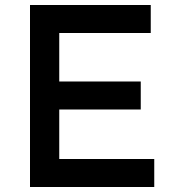

<svg xmlns="http://www.w3.org/2000/svg" viewBox="-20 -748 698 768"><path d="M100 -728H583V-616H217V-422H543V-310H217V-112H597V0H100Z"/></svg>

Font: Josefin Sans Thin SemiBold
Style: Regular
Weight: 600
Version: Version 2.000